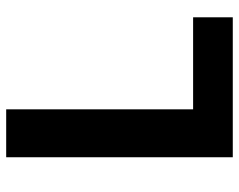

<svg xmlns="http://www.w3.org/2000/svg" viewBox="-94 -660 754 605"><g transform="rotate(-90 282.5 -357.0)"><path d="M90 0V-714H241V-125H531V0Z"/></g></svg>

Font: Noto Sans Ol Chiki
Style: Bold
Weight: 700
Designer: Monotype Design Team, Lewis McGuffie
Foundry: Monotype Imaging Inc.
Version: Version 2.003; ttfautohint (v1.8.4.7-5d5b)